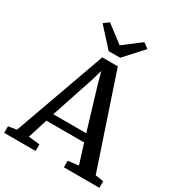

<svg xmlns="http://www.w3.org/2000/svg" viewBox="-231 -1114 1164 1256"><g transform="rotate(30 351.0 -486.0)"><path d="M53.5 -59.5 300 -748.5H417.5L648.5 -59L710.5 -49.5V0H442V-49.5L522 -59L475.5 -207H190.5L144 -59.5L228.5 -49.5V0H-8.5L-9 -49.5ZM457.5 -266 360.5 -588 339 -669 315 -586 208.5 -266ZM316 -804.5 190 -943 229 -972.5 359 -873.5 489 -972.5 528.5 -943 402.5 -804.5Z"/></g></svg>

Font: Merriweather 24pt Medium
Style: Regular
Weight: 500
Designer: Eben Sorkin
Foundry: Eben Sorkin
Version: Version 2.100